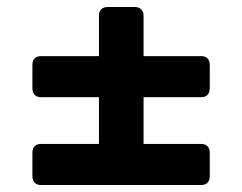

<svg xmlns="http://www.w3.org/2000/svg" viewBox="-20 -645 695 551"><path d="M366 -625H290C273 -625 264 -616 264 -600V-484H98C82 -484 73 -475 73 -459V-392C73 -375 82 -366 98 -366H264V-232H98C82 -232 73 -223 73 -206V-140C73 -123 82 -114 98 -114H557C573 -114 582 -123 582 -140V-206C582 -223 573 -232 557 -232H392V-366H557C573 -366 582 -375 582 -392V-459C582 -475 573 -484 557 -484H392V-600C392 -616 382 -625 366 -625Z"/></svg>

Font: Arvore Sans SemiBold
Style: Regular
Weight: 600
Designer: Jonny Pinhorn (Latin) Dan Schunck (customization for Arvore)
Version: Version 1.000;Glyphs 3.3 (3305)